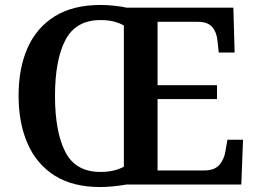

<svg xmlns="http://www.w3.org/2000/svg" viewBox="-20 -745 1036 775"><path d="M385 10Q274 10 201 -36Q128 -82 91.5 -165Q55 -248 55 -359Q55 -470 91.5 -552Q128 -634 201.5 -679.5Q275 -725 386 -725Q411 -725 440.5 -722Q470 -719 491 -714H922L927 -533H863L858 -579Q855 -614 837 -635.5Q819 -657 778 -657H616V-401H856V-345H616V-57H804Q846 -57 865.5 -79.5Q885 -102 890 -135L898 -181H961L954 0H489Q468 4 438.5 7Q409 10 385 10ZM385 -51Q415 -51 438 -56.5Q461 -62 480 -72V-642Q463 -652 439.5 -658Q416 -664 386 -664Q286 -664 244 -583.5Q202 -503 202 -358Q202 -213 243.5 -132Q285 -51 385 -51Z"/></svg>

Font: Noto Serif Malayalam SemiBold
Style: Regular
Weight: 600
Designer: Indian type Foundry, Jelle Bosma, Monotype Design Team
Foundry: Monotype Imaging Inc.
Version: Version 2.104; ttfautohint (v1.8.4.7-5d5b)